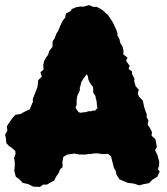

<svg xmlns="http://www.w3.org/2000/svg" viewBox="-26 -710 654 754"><path d="M131 24 105 23 85 13 63 8 50 -6 36 -16 30 -39 32 -56V-75L29 -88L35 -106L34 -117L22 -128L8 -138L-1 -148L-3 -167L-6 -181L3 -197L1 -214L8 -225L21 -244L34 -259L57 -263L66 -269L91 -281L103 -310V-322L109 -337L116 -355L121 -368L123 -383L124 -395L138 -409L133 -426L145 -437L144 -455L147 -470L155 -484L163 -495L167 -509L180 -526L181 -549L188 -558L195 -577L203 -590L213 -614L220 -628L230 -641L233 -657L252 -667L255 -674L274 -682L288 -684H303L324 -690L340 -683H354L369 -675L378 -669L398 -651L409 -635L417 -622L429 -597L435 -581V-572L443 -556L447 -540L455 -528L459 -511L458 -497L475 -483L469 -471L483 -452L479 -439L492 -430L493 -418L502 -402L501 -392L507 -371L519 -358L515 -342L520 -330L535 -315L540 -290L545 -275L550 -262V-249L557 -237L554 -220L563 -207L571 -191L569 -177L584 -164L587 -150L590 -133L583 -120L592 -102L599 -76V-60L594 -45L601 -37L592 -16L572 -4L560 9L535 14L521 18L500 11L475 8L443 -6L431 -25L429 -37L421 -52L415 -76L410 -96L398 -106L386 -105H374L363 -107L354 -108L340 -107L329 -105H319L311 -103H296H287L276 -105L267 -107L253 -105L238 -103L223 -94L219 -74L220 -54L210 -45L205 -32L193 -14L187 -1L158 15H143ZM293 -267 300 -269H306L313 -270L320 -273H331L339 -276L347 -275L351 -280L357 -285L355 -294L354 -302V-308L352 -318L350 -324L349 -332L346 -338L341 -344L340 -349V-356V-362L339 -369L335 -374L330 -380L328 -384L324 -391L321 -398L320 -404V-410L313 -419L310 -412L306 -407L301 -401L298 -395L293 -387L292 -382L290 -373L287 -365L288 -356L285 -350L282 -343L278 -335L276 -325L275 -315V-307V-298L271 -289L273 -283L278 -276L283 -269Z"/></svg>

Font: Winky Rough ExtraBold
Style: Regular
Weight: 800
Designer: Simon Atzbach
Foundry: typofactur
Version: Version 1.206; ttfautohint (v1.8.4.7-5d5b)